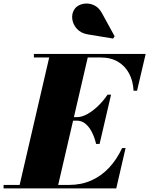

<svg xmlns="http://www.w3.org/2000/svg" viewBox="-70 -1051 832 1071"><path d="M35 0 209 -750H424L250 0ZM-50 0V-19.5H315Q383.5 -19.5 439.5 -44.5Q495.5 -69.5 538.5 -115.5Q581.5 -161.5 611 -225H630.5L578.5 0ZM466 -248Q458.5 -281.5 444 -311.2Q429.5 -341 408 -359.5Q386.5 -378 358 -378H297V-397.5H358Q386.5 -397.5 417.8 -415Q449 -432.5 478.2 -461Q507.5 -489.5 530 -523H549.5L485.5 -248ZM675 -545Q672.5 -598.5 650.5 -640.5Q628.5 -682.5 588.2 -706.5Q548 -730.5 489.5 -730.5H119V-750H742.5L694.5 -545ZM561 -836 421 -859Q381 -865.5 358.8 -890.5Q336.5 -915.5 333 -946Q329.5 -976.5 346 -1000.5Q356 -1015 375 -1023.5Q394 -1032 417 -1031.2Q440 -1030.5 461.8 -1018Q483.5 -1005.5 498.5 -978L569.5 -848.5Z"/></svg>

Font: Bodoni Moda 11pt Black
Style: Italic
Weight: 900
Italic angle: -13°
Designer: Owen Earl
Foundry: indestructible type
Version: Version 2.004